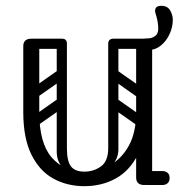

<svg xmlns="http://www.w3.org/2000/svg" viewBox="-20 -636 633 660"><path d="M270 4Q211 4 163.5 -22Q116 -48 88 -104.5Q60 -161 60 -251H115Q115 -144 157.5 -95Q200 -46 270 -46Q316 -46 356.5 -67.5Q397 -89 422.5 -134.5Q448 -180 448 -251H483Q483 -161 454 -104.5Q425 -48 377 -22Q329 4 270 4ZM88 -225Q60 -225 60 -251V-477Q60 -503 88 -503Q115 -503 115 -477V-251Q115 -225 88 -225ZM476 0Q448 0 448 -26V-477Q448 -503 476 -503Q503 -503 503 -477V-26Q503 0 476 0ZM453 -24Q453 -29 456 -34Q459 -39 463 -43Q465 -45 470.5 -46.5Q476 -48 487 -48H538Q550 -48 557 -41Q563 -36 563 -24Q563 -13 557 -7Q550 0 538 0H487Q466 0 462 -7Q455 -11 453 -24ZM193 -503Q210 -503 210 -486V-124Q210 -107 193 -107Q175 -107 175 -123V-485Q175 -503 193 -503ZM270 -46Q302 -46 327 -64Q352 -82 352 -127V-222H387V-124Q387 -94 369 -72.5Q351 -51 321.5 -39Q292 -27 259 -27ZM270 -46 280 -27Q231 -27 203 -52Q175 -77 175 -114V-222H210V-127Q210 -82 224 -64Q238 -46 270 -46ZM492 -486Q492 -468 474 -468H371Q353 -468 353 -486Q353 -503 372 -503H475Q492 -503 492 -486ZM208 -486Q208 -468 190 -468H87Q69 -468 69 -486Q69 -503 88 -503H191Q208 -503 208 -486ZM477 -305Q467 -292 454 -301L360 -367Q346 -376 357 -392Q367 -405 380 -396L474 -330Q479 -326 480.5 -319.5Q482 -313 477 -305ZM477 -207Q467 -194 454 -203L360 -269Q346 -278 357 -294Q367 -307 380 -298L474 -232Q479 -228 480.5 -221.5Q482 -215 477 -207ZM370 -503Q387 -503 387 -486V-154Q387 -137 370 -137Q352 -137 352 -153V-485Q352 -503 370 -503ZM466 -503Q483 -503 483 -486V-154Q483 -137 466 -137Q448 -137 448 -153V-485Q448 -503 466 -503ZM117 -308Q102 -297 93 -311Q89 -316 88.5 -323Q88 -330 96 -336L173 -390Q188 -400 198 -386Q202 -380 201.5 -373.5Q201 -367 194 -362ZM117 -210Q102 -199 93 -213Q89 -218 88.5 -225Q88 -232 96 -238L173 -292Q188 -302 198 -288Q202 -282 201.5 -275.5Q201 -269 194 -264ZM489 -464Q467 -464 459.5 -468.5Q452 -473 452 -483Q452 -504 488 -504Q502 -504 513 -512Q524 -520 524 -537Q524 -558 517 -582Q513 -594 513 -598Q513 -616 534 -616Q556 -616 565 -600Q574 -584 574 -568Q574 -543 563 -519Q552 -495 533 -479.5Q514 -464 489 -464Z"/></svg>

Font: Agu Display Uzo
Style: Regular
Weight: 400
Designer: Oluwaseun Badejo
Version: Version 1.103